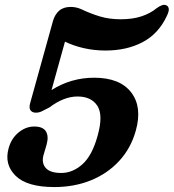

<svg xmlns="http://www.w3.org/2000/svg" viewBox="-20 -741 703 777"><path d="M15 -141.5Q26 -181 55.2 -205Q84.5 -229 118.5 -229Q154 -229 166 -209Q178 -189 168.5 -155.5L156 -113Q147.5 -81.5 165.2 -61.2Q183 -41 228 -41Q274 -41 313.5 -76.2Q353 -111.5 375 -191.5Q398.5 -275 374 -312.8Q349.5 -350.5 293.5 -350.5Q238.5 -350.5 179.5 -306Q161 -296.5 149.5 -290.8Q138 -285 125 -285Q111 -285 103.8 -294.2Q96.5 -303.5 102 -323.5L194.5 -656.5Q202 -682.5 219.5 -697.8Q237 -713 266 -713Q288 -713 308.5 -704Q346 -686 384.2 -674.5Q422.5 -663 468.5 -663Q516.5 -663 552.2 -674.8Q588 -686.5 613.5 -707.5Q625.5 -716.5 636 -720Q646.5 -723.5 655 -718.5Q661.5 -715 663 -705.2Q664.5 -695.5 654.5 -675Q621 -604 556.8 -570.2Q492.5 -536.5 407 -536.5Q361 -536.5 318.8 -546.2Q276.5 -556 243 -572.5L188.5 -376.5Q267.5 -426.5 361 -426.5Q465 -426.5 510.8 -367.2Q556.5 -308 529.5 -212Q509.5 -140.5 462.2 -89.5Q415 -38.5 347.8 -11.2Q280.5 16 200 16Q89 16 42.8 -30Q-3.5 -76 15 -141.5Z"/></svg>

Font: Fraunces 9pt S100 SemiBold
Style: Italic
Weight: 600
Italic angle: -16°
Version: Version 1.000; ttfautohint (v1.8.3)